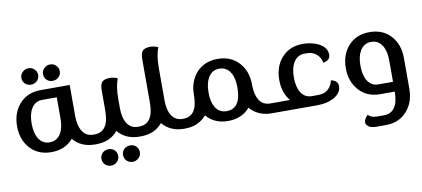

<svg xmlns="http://www.w3.org/2000/svg" viewBox="-79 -957 3270 1487"><g transform="rotate(-10 1556.0 -214.0)"><path d="M377 -411.1H263.2Q206.1 -411.1 176.8 -361.8Q149.9 -317.9 149.9 -244.1Q149.9 -170.9 176.8 -126Q208 -77.1 263.2 -77.1Q319.8 -77.1 350.1 -126Q377 -169.9 377 -244.1ZM609.9 -77.1V0H605Q498 0 435.1 -74.2Q372.1 0 263.2 0Q158.2 0 95.2 -70.8Q35.2 -139.2 35.2 -243.2Q35.2 -348.1 95.2 -416Q158.2 -487.8 263.2 -487.8H492.2V-244.1Q492.2 -169.9 519 -126Q547.9 -77.1 605 -77.1ZM321.8 -560.1Q303.2 -578.1 303.2 -606Q303.2 -633.8 323.2 -651.9Q342.8 -670.9 370.1 -670.9Q397 -670.9 416 -651.9Q435.1 -633.8 435.1 -606Q435.1 -579.1 415 -560.1Q395 -542 368.2 -542Q340.8 -542 321.8 -560.1ZM151.9 -560.1Q132.8 -578.1 132.8 -606Q132.8 -633.8 152.8 -651.9Q172.9 -670.9 200.2 -670.9Q227.1 -670.9 246.1 -651.9Q265.1 -633.8 265.1 -606Q265.1 -579.1 245.1 -560.1Q225.1 -542 199.2 -542Q170.9 -542 151.9 -560.1Z M823.7 165Q804.7 146 804.7 118.2Q804.7 90.8 824.7 71.8Q844.7 54.2 873 54.2Q898.9 54.2 918 71.8Q937 90.8 937 118.2Q937 146 917 164.1Q897 183.1 871.1 183.1Q842.8 183.1 823.7 165ZM653.8 165Q634.8 146 634.8 118.2Q634.8 90.8 654.8 71.8Q674.8 54.2 703.1 54.2Q729 54.2 748 71.8Q767.1 90.8 767.1 118.2Q767.1 146 747.1 164.1Q727.1 183.1 700.7 183.1Q672.9 183.1 653.8 165ZM965.8 -77.1V0H956.1Q849.1 0 786.1 -74.2Q724.1 0 615.7 0H606V-77.1H614.7Q729 -77.1 729 -244.1V-401.9Q729 -452.1 747.1 -470.2Q765.1 -487.8 809.1 -487.8Q835 -487.8 867.7 -474.1Q843.8 -412.1 843.8 -316.9V-244.1Q843.8 -169.9 870.1 -126Q899.9 -77.1 957 -77.1Z M1312 -77.1V0H1306.6Q1199.7 0 1136.7 -74.2Q1074.7 0 966.8 0H961.9V-77.1H965.8Q1080.1 -77.1 1080.1 -244.1V-585Q1080.1 -634.8 1097.7 -652.8Q1115.7 -670.9 1159.7 -670.9Q1186 -670.9 1218.8 -657.2Q1194.8 -595.2 1194.8 -500V-244.1Q1194.8 -169.9 1220.7 -126Q1251 -77.1 1308.1 -77.1Z M1654.3 -77.1Q1768.1 -77.1 1768.1 -244.1Q1768.1 -317.9 1741.2 -361.8Q1710.9 -411.1 1654.3 -411.1Q1598.1 -411.1 1567.9 -361.8Q1541 -317.9 1541 -244.1Q1541 -169.9 1566.9 -126Q1597.2 -77.1 1654.3 -77.1ZM2000 -77.1V0H1995.1Q1888.2 0 1825.2 -74.2Q1762.2 0 1652.8 0Q1545.9 0 1482.9 -74.2Q1420.9 0 1313 0H1308.1V-77.1H1313Q1426.3 -77.1 1426.3 -244.1V-245.1Q1426.3 -349.1 1485.8 -417Q1548.8 -487.8 1654.3 -487.8Q1760.3 -487.8 1823.2 -417Q1883.3 -350.1 1883.3 -245.1V-244.1Q1883.3 -169.9 1909.2 -126Q1939 -77.1 1996.1 -77.1Z M2490.2 -171.9Q2544.9 -161.1 2544.9 -118.2Q2544.9 -62 2481.9 -27.8Q2430.2 -1 2358.9 0H1996.1V-77.1H2151.9Q2097.2 -144 2097.2 -245.1Q2097.2 -349.1 2157.2 -417Q2220.2 -487.8 2325.2 -487.8Q2397 -486.8 2449.2 -460Q2512.2 -426.8 2512.2 -370.1Q2512.2 -327.1 2457 -315.9Q2446.3 -371.1 2400.9 -397Q2377.9 -411.1 2332 -411.1H2325.2Q2270 -411.1 2239.3 -361.8Q2211.9 -317.9 2211.9 -244.1Q2211.9 -169.9 2238.3 -126Q2268.1 -77.1 2325.2 -77.1H2365.2Q2412.1 -77.1 2435.1 -90.8Q2479 -117.2 2490.2 -171.9Z M2962.4 -244.1Q2962.4 -317.9 2935.5 -361.8Q2905.3 -411.1 2848.6 -411.1Q2793.5 -411.1 2762.2 -361.8Q2735.4 -316.9 2735.4 -244.1Q2735.4 -169.9 2762.2 -126Q2791.5 -77.1 2848.6 -77.1H2962.4ZM2848.6 -487.8Q2955.6 -487.8 3017.6 -417Q3077.6 -349.1 3077.6 -244.1V0Q3076.7 105 3017.6 170.9Q2955.6 243.2 2849.6 243.2H2776.4Q2713.4 243.2 2697.3 207Q2694.8 200.7 2694.8 194.3Q2694.8 170.4 2724.6 140.1Q2748.5 166 2792 166H2848.6Q2961.4 166 2962.4 0H2848.6Q2742.7 0 2680.7 -71.8Q2620.6 -140.1 2620.6 -244.1Q2620.6 -349.1 2680.7 -417Q2743.7 -487.8 2848.6 -487.8Z"/></g></svg>

Font: Sukar
Style: Bold
Weight: 700
Designer: Dario Muhafara - Ghiath Alsory
Foundry: Dario Muhafara - Ghiath Alsory
Version: Version 1.00 March 27, 2016, initial release